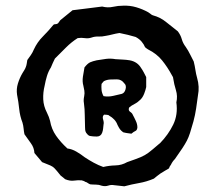

<svg xmlns="http://www.w3.org/2000/svg" viewBox="-20 -631 758 675"><path d="M676 -296Q673 -273 669.5 -249.5Q666 -226 660 -204Q653 -179 648 -163.5Q643 -148 637 -136.5Q631 -125 621.5 -110.5Q612 -96 595 -72Q586 -63 581 -52Q576 -46 574 -39Q567 -35 559.5 -30.5Q552 -26 544 -21Q538 -17 532 -12Q526 -7 521 -3Q495 8 469 12.5Q443 17 417 24Q409 23 399.5 22Q390 21 381 20Q371 18 360.5 21.5Q350 25 338 22Q328 18 317 18Q306 18 297 17Q292 15 288 12Q284 9 279 8Q277 6 273.5 5Q270 4 267 3Q254 2 240 4Q226 6 209 -1Q207 -3 202.5 -6.5Q198 -10 193 -14Q178 -33 171.5 -39.5Q165 -46 156.5 -49.5Q148 -53 128 -61Q122 -68 115 -76.5Q108 -85 101 -93Q100 -112 88.5 -127.5Q77 -143 66 -159Q64 -168 63 -179Q62 -190 59 -200Q50 -223 47.5 -248Q45 -273 40 -298Q37 -318 43 -337.5Q49 -357 59 -374Q62 -379 65.5 -384.5Q69 -390 71 -396Q73 -401 74 -407.5Q75 -414 76 -420Q82 -428 88.5 -437.5Q95 -447 99 -457Q111 -483 130.5 -502.5Q150 -522 168 -544Q170 -546 175 -546Q180 -546 184 -549L192 -560Q205 -571 213.5 -577.5Q222 -584 235 -595Q261 -598 287.5 -601.5Q314 -605 339 -608Q359 -603 377 -607Q395 -611 413 -611Q437 -612 459 -605.5Q481 -599 501 -588Q506 -585 510 -581.5Q514 -578 518 -577Q544 -570 564 -553.5Q584 -537 605 -521Q615 -508 619 -493.5Q623 -479 633 -466Q642 -453 648.5 -439.5Q655 -426 661 -415Q665 -399 667 -385Q669 -371 673 -357Q682 -326 676 -296ZM600 -271Q605 -293 598.5 -314Q592 -335 589 -355Q589 -360 584 -367Q569 -395 550 -418.5Q531 -442 501 -457Q497 -459 490 -465Q486 -475 478 -484.5Q470 -494 457 -501Q444 -505 429.5 -508.5Q415 -512 400 -515Q387 -513 375.5 -510Q364 -507 352 -505Q339 -502 326 -502.5Q313 -503 302 -499Q290 -495 278 -497Q266 -499 253 -497Q231 -483 212 -464Q193 -445 173 -425Q165 -409 159 -394Q150 -380 145 -363.5Q140 -347 137 -330Q131 -306 132 -282Q133 -258 145 -235Q153 -219 156 -206Q161 -177 177 -154Q193 -131 217 -109Q233 -107 248.5 -98Q264 -89 278 -78Q293 -68 309.5 -59Q326 -50 343 -44Q364 -49 386 -49.5Q408 -50 427 -61Q459 -72 474.5 -78.5Q490 -85 502.5 -94.5Q515 -104 538 -124Q539 -125 540.5 -126Q542 -127 543 -128Q572 -158 589 -193Q606 -228 600 -271ZM494 -325Q492 -315 487 -302Q482 -289 474 -281Q464 -271 453 -265.5Q442 -260 434 -253Q430 -243 437.5 -238Q445 -233 447 -227Q451 -220 452 -217.5Q453 -215 457 -207Q463 -195 463 -183Q462 -173 456 -170.5Q450 -168 442 -161Q435 -162 427.5 -163Q420 -164 413 -166Q405 -172 401.5 -177Q398 -182 393 -192Q386 -212 363 -225Q362 -227 354.5 -227.5Q347 -228 346 -228Q339 -222 342.5 -211Q346 -200 344 -193Q343 -186 342.5 -179Q342 -172 339 -164Q334 -151 320 -151Q314 -151 307.5 -151.5Q301 -152 296 -153Q292 -154 288.5 -157.5Q285 -161 283 -164Q280 -169 279.5 -174Q279 -179 279 -183Q278 -205 278 -226Q278 -247 275 -269Q273 -279 276 -293Q278 -303 276.5 -312.5Q275 -322 273 -330Q269 -344 271.5 -361.5Q274 -379 277 -394Q288 -408 297 -412Q306 -416 320 -419Q337 -422 353 -424Q369 -426 386 -423Q400 -422 412 -421.5Q424 -421 436 -419Q463 -414 476 -392Q481 -385 485.5 -376.5Q490 -368 494 -360ZM417 -338Q407 -352 391 -352Q380 -352 368 -351.5Q356 -351 346 -346Q344 -345 341.5 -341.5Q339 -338 337 -336Q336 -326 337 -315Q338 -304 344 -293Q361 -290 378 -294Q395 -298 408 -301Q418 -304 421.5 -317.5Q425 -331 417 -338Z"/></svg>

Font: Darumadrop One
Style: Regular
Weight: 400
Version: Version 1.000